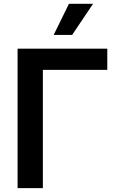

<svg xmlns="http://www.w3.org/2000/svg" viewBox="-20 -981 619 1001"><path d="M539.4 -616.8H203.5V0H71.7V-727.3H539.4ZM339.5 -961.3H465.2L356.2 -799H259.9Z"/></svg>

Font: Interop SemBd
Style: Regular
Weight: 600
Designer: Rasmus Andersson, Google, Jang Haemin
Foundry: jhaemin
Version: Version 1.008